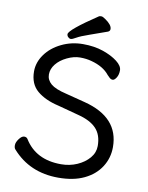

<svg xmlns="http://www.w3.org/2000/svg" viewBox="-97 -956 812 1050"><g transform="rotate(10 308.5 -431.0)"><path d="M430 -810Q381 -792 333 -775.5Q285 -759 264.5 -747Q244 -735 236 -735Q228 -735 221 -742Q214 -749 214 -758Q214 -782 367 -884Q371 -886 379.5 -886Q388 -886 403 -875Q441 -849 441 -826Q441 -815 430 -810ZM233 -364Q158 -381 113.5 -418.5Q69 -456 69 -526Q69 -576 101 -620.5Q133 -665 188.5 -692Q244 -719 307.5 -719Q371 -719 420 -702Q469 -685 500 -661Q531 -637 531 -612.5Q531 -588 520.5 -571.5Q510 -555 500 -555Q490 -555 481 -564L469 -576Q436 -618 368 -636Q339 -644 304.5 -644Q270 -644 232.5 -626Q195 -608 173.5 -581Q152 -554 152 -523.5Q152 -493 177 -471.5Q202 -450 262 -436L371 -408Q566 -358 566 -192Q566 -132 534.5 -82.5Q503 -33 444 -4.5Q385 24 300 24Q141 24 43 -87Q36 -94 36 -110Q36 -126 50.5 -145.5Q65 -165 78.5 -165Q92 -165 98 -155Q162 -51 302 -51Q350 -51 391 -69Q432 -87 457.5 -117Q483 -147 483 -184Q483 -246 449.5 -281Q416 -316 349 -333Z"/></g></svg>

Font: ToneOZ-Pinyin-WenKai-Medium
Style: Medium
Weight: 700
Designer: Fontworks Inc.
Foundry: ToneOZ
Version: Version 0.240331